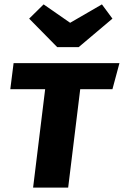

<svg xmlns="http://www.w3.org/2000/svg" viewBox="-20 -856 565 876"><path d="M346 -449 291 0H131L186 -449H27L42 -568H525L493 -449ZM445 -836 493 -771 339 -641H241L113 -771L179 -836L300 -752Z"/></svg>

Font: Qjlgwqiwhsfqbnnlvksmvfsycuq
Style: Regular
Weight: 700
Italic angle: -8°
Designer: Carrois Corporate & Edenspiekermann
Foundry: Carrois Corporate GbR & Edenspiekermann AG
Version: Version 2.001